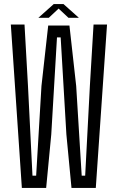

<svg xmlns="http://www.w3.org/2000/svg" viewBox="-20 -920 574 940"><path d="M87 0 33 -800H100L117 -499L139 -60H157L183 -499L216 -795H320L353 -499L380 -60H397L420 -499L438 -800H504L449 0H330L305 -262L277 -737H259L231 -262L206 0ZM168 -833 243 -900H291L366 -833H315L267 -878L219 -833Z"/></svg>

Font: Big Shoulders Display
Style: Regular
Weight: 400
Designer: Patric King
Foundry: XO Type Co
Version: Version 1.000; ttfautohint (v1.8.2)